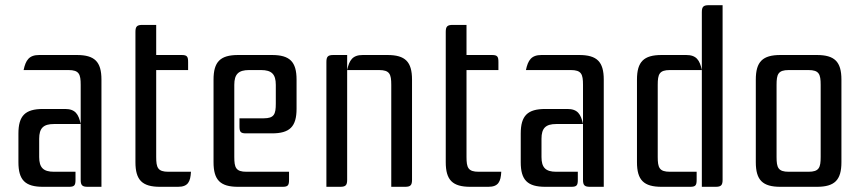

<svg xmlns="http://www.w3.org/2000/svg" viewBox="-20 -720 3326 740"><path d="M291 -27C291 -6 297 0 318 0H371V-413C371 -482 345 -508 276 -508H131C92 -508 79 -488 71 -450H244C285 -450 291 -434 291 -393ZM246 0C267 0 271 -6 271 -27V-58H188C147 -58 131 -74 131 -115V-185C131 -226 147 -242 188 -242H291C283 -280 270 -300 231 -300H146C77 -300 51 -274 51 -205V-95C51 -26 77 0 146 0Z M582 -508V-624H529C508 -624 502 -618 502 -597V-95C502 -26 528 0 597 0H666C705 0 714 -20 716 -58H629C588 -58 582 -74 582 -115V-450H705V-481C705 -502 701 -508 680 -508Z M930 -58C889 -58 883 -74 883 -115V-393C883 -434 899 -450 940 -450H986C1027 -450 1043 -434 1043 -393V-321C1043 -280 1037 -264 996 -264H903V-233C903 -212 907 -206 928 -206H1028C1097 -206 1123 -232 1123 -301V-413C1123 -482 1097 -508 1028 -508H898C829 -508 803 -482 803 -413V-95C803 -26 829 0 898 0H1069C1090 0 1094 -6 1094 -27V-58Z M1378 -508C1339 -508 1326 -488 1318 -450V-508H1265C1244 -508 1238 -502 1238 -481V0H1291C1312 0 1318 -6 1318 -27V-450H1441C1482 -450 1488 -434 1488 -393V0H1541C1562 0 1568 -6 1568 -27V-413C1568 -482 1542 -508 1473 -508Z M1778 -508V-624H1725C1704 -624 1698 -618 1698 -597V-95C1698 -26 1724 0 1793 0H1862C1901 0 1910 -20 1912 -58H1825C1784 -58 1778 -74 1778 -115V-450H1901V-481C1901 -502 1897 -508 1876 -508Z M2227 -27C2227 -6 2233 0 2254 0H2307V-413C2307 -482 2281 -508 2212 -508H2067C2028 -508 2015 -488 2007 -450H2180C2221 -450 2227 -434 2227 -393ZM2182 0C2203 0 2207 -6 2207 -27V-58H2124C2083 -58 2067 -74 2067 -115V-185C2067 -226 2083 -242 2124 -242H2227C2219 -280 2206 -300 2167 -300H2082C2013 -300 1987 -274 1987 -205V-95C1987 -26 2013 0 2082 0Z M2712 -700C2691 -700 2685 -694 2685 -673V0H2738C2759 0 2765 -6 2765 -27V-700ZM2640 0C2661 0 2665 -6 2665 -27V-58H2562C2521 -58 2515 -74 2515 -115V-393C2515 -434 2521 -450 2562 -450H2685C2677 -488 2664 -508 2625 -508H2530C2461 -508 2435 -482 2435 -413V-95C2435 -26 2461 0 2530 0Z M2893 -413V-95C2893 -26 2919 0 2988 0H3128C3197 0 3223 -26 3223 -95V-413C3223 -482 3197 -508 3128 -508H2988C2919 -508 2893 -482 2893 -413ZM3096 -450C3137 -450 3143 -434 3143 -393V-115C3143 -74 3137 -58 3096 -58H3020C2979 -58 2973 -74 2973 -115V-393C2973 -434 2979 -450 3020 -450Z"/></svg>

Font: Rationale One
Style: Regular
Weight: 400
Designer: Cyreal (www.cyreal.org)
Foundry: Cyreal (www.cyreal.org)
Version: Version 1.001